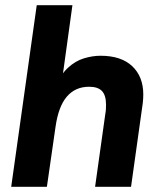

<svg xmlns="http://www.w3.org/2000/svg" viewBox="-20 -717 610 737"><path d="M23 0 121 -697H258L214 -379L193 -383Q212 -430 240.5 -456.5Q269 -483 302 -493Q335 -503 366 -503Q445 -503 487.5 -463Q530 -423 530 -354Q530 -347 529.5 -338.5Q529 -330 528 -321L483 0H345L384 -278Q386 -289 386.5 -297.5Q387 -306 387 -315Q387 -351 371.5 -367.5Q356 -384 322 -384Q269 -384 236.5 -346Q204 -308 193 -229L160 0Z"/></svg>

Font: Hanken Grotesk ExtraBold
Style: Italic
Weight: 800
Italic angle: -8°
Designer: Alfredo Marco Pradil
Foundry: Hanken Design Co.
Version: Version 3.013